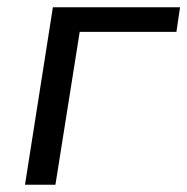

<svg xmlns="http://www.w3.org/2000/svg" viewBox="-20 -510 517 530"><path d="M49 0 126 -490H477L467 -422H200L133 0Z"/></svg>

Font: Nunito Sans 10pt
Style: Italic
Weight: 400
Italic angle: -9°
Designer: Vernon Adams
Foundry: Vernon Adams
Version: Version 3.101;gftools[0.9.27]